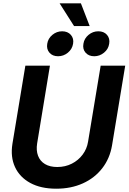

<svg xmlns="http://www.w3.org/2000/svg" viewBox="-20 -1122 772 1153"><path d="M317.9 11.2Q225.1 11.2 161.6 -23.4Q98.1 -58.1 70.1 -118.9Q42 -179.7 54.7 -258.8L132.3 -727.5H279.8L203.1 -261.2Q196.3 -218.8 208.5 -186.5Q220.7 -154.3 250.2 -136.7Q279.8 -119.1 323.7 -119.1Q372.1 -119.1 411.4 -139.2Q450.7 -159.2 476.3 -193.6Q502 -228 508.8 -271L584.5 -727.5H731.9L652.8 -249Q639.6 -170.4 594 -111.6Q548.3 -52.7 477.5 -20.8Q406.7 11.2 317.9 11.2ZM545.9 -784.2Q512.7 -784.2 493.9 -805.7Q475.1 -827.1 481 -859.4Q485.8 -891.1 511.7 -912.6Q537.6 -934.1 570.3 -934.1Q604 -934.1 622.6 -912.6Q641.1 -891.1 635.7 -859.4Q630.9 -827.1 604.7 -805.7Q578.6 -784.2 545.9 -784.2ZM328.6 -784.2Q295.4 -784.2 276.9 -805.7Q258.3 -827.1 263.7 -859.4Q268.6 -891.1 294.4 -912.6Q320.3 -934.1 353 -934.1Q386.7 -934.1 405.5 -912.6Q424.3 -891.1 418.9 -859.4Q413.6 -827.1 387.7 -805.7Q361.8 -784.2 328.6 -784.2ZM424.8 -965.3 337.9 -1102.1H465.8L518.6 -965.3Z"/></svg>

Font: Inter 28pt
Style: Bold Italic
Weight: 700
Italic angle: -9.3988°
Designer: Rasmus Andersson
Foundry: rsms
Version: Version 4.001;git-66647c0bb